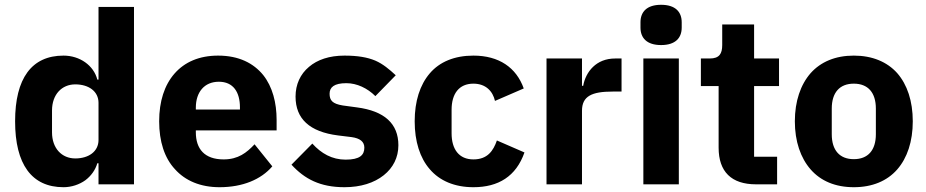

<svg xmlns="http://www.w3.org/2000/svg" viewBox="-20 -769 3864 801"><path d="M391 -88H386C378 -60 360 -35 336 -17C311 1 278 12 245 12C112 12 43 -84 43 -263C43 -442 112 -537 245 -537C313 -537 371 -496 386 -437H391V-740H539V0H391ZM294 -108C350 -108 391 -137 391 -185V-340C391 -388 350 -417 294 -417C238 -417 197 -375 197 -308V-217C197 -150 238 -108 294 -108Z M896 12C816 12 753 -15 710 -63C666 -110 644 -179 644 -263C644 -346 666 -414 708 -462C750 -510 811 -537 890 -537C977 -537 1038 -505 1078 -456C1117 -407 1134 -340 1134 -269V-225H797V-217C797 -148 833 -104 913 -104C974 -104 1009 -132 1042 -167L1116 -75C1069 -20 992 12 896 12ZM893 -428C833 -428 797 -385 797 -320V-312H981V-321C981 -385 953 -428 893 -428Z M1417 12C1316 12 1251 -22 1196 -82L1283 -170C1320 -129 1365 -103 1422 -103C1481 -103 1500 -122 1500 -153C1500 -178 1482 -192 1447 -197L1390 -204C1272 -219 1213 -273 1213 -366C1213 -417 1233 -460 1269 -490C1304 -520 1354 -537 1417 -537C1472 -537 1513 -530 1546 -516C1578 -502 1604 -480 1631 -455L1546 -368C1513 -401 1469 -422 1425 -422C1374 -422 1355 -405 1355 -378C1355 -350 1367 -336 1410 -329L1469 -321C1584 -306 1642 -253 1642 -163C1642 -112 1620 -69 1581 -38C1541 -6 1485 12 1417 12Z M1955 12C1876 12 1814 -15 1773 -63C1732 -110 1710 -179 1710 -263C1710 -347 1732 -415 1773 -463C1814 -511 1876 -537 1955 -537C2062 -537 2134 -487 2165 -400L2045 -348C2036 -388 2007 -420 1955 -420C1895 -420 1864 -378 1864 -311V-213C1864 -146 1895 -104 1955 -104C2014 -104 2038 -140 2053 -183L2168 -133C2133 -33 2059 12 1955 12Z M2260 0V-525H2408V-411H2413C2418 -440 2432 -469 2454 -490C2476 -511 2506 -525 2547 -525H2573V-387H2536C2449 -387 2408 -368 2408 -307V0Z M2738 -581C2678 -581 2652 -611 2652 -654V-676C2652 -719 2678 -749 2738 -749C2798 -749 2824 -719 2824 -676V-654C2824 -611 2798 -581 2738 -581ZM2664 -525H2812V0H2664Z M3134 0C3031 0 2978 -53 2978 -153V-410H2904V-525H2941C2981 -525 2993 -545 2993 -581V-667H3126V-525H3230V-410H3126V-115H3222V0Z M3542 12C3465 12 3404 -14 3362 -62C3320 -110 3296 -179 3296 -263C3296 -347 3320 -416 3362 -464C3404 -511 3465 -537 3542 -537C3619 -537 3681 -511 3723 -464C3765 -416 3788 -347 3788 -263C3788 -179 3765 -110 3723 -62C3681 -14 3619 12 3542 12ZM3542 -105C3601 -105 3634 -142 3634 -209V-316C3634 -383 3601 -420 3542 -420C3483 -420 3450 -383 3450 -316V-209C3450 -142 3483 -105 3542 -105Z"/></svg>

Font: Plexus Sans Bold
Style: Regular
Weight: 700
Version: Version 2.001;PS 002.001;hotconv 1.0.70;makeotf.lib2.5.58329